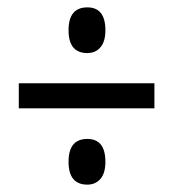

<svg xmlns="http://www.w3.org/2000/svg" viewBox="-20 -613 470 521"><path d="M217 -469Q166 -469 166 -531Q166 -593 217 -593Q266 -593 266 -531Q266 -500 252.5 -484.5Q239 -469 217 -469ZM31 -319V-387H399V-319ZM217 -112Q166 -112 166 -174Q166 -236 217 -236Q266 -236 266 -174Q266 -143 252.5 -127.5Q239 -112 217 -112Z"/></svg>

Font: Noto Sans Thai Looped UI Condensed
Style: Regular
Weight: 400
Width: 3
Designer: Cadson Demak Team
Foundry: Cadson Demak Co., Ltd.
Version: Version 1.000; ttfautohint (v1.8.4.7-5d5b)